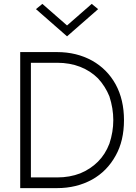

<svg xmlns="http://www.w3.org/2000/svg" viewBox="-20 -968 702 988"><path d="M84 -700V0H139V-700ZM274 -55H114V0H274Q374 0 454 -44Q531 -87 575 -167Q618 -243 618 -350Q618 -455 575 -534Q532 -612 454 -656Q374 -700 274 -700H114V-645H274Q339 -645 393 -624Q446 -603 484 -565Q522 -524 543 -472Q563 -410 563 -350Q563 -289 543 -229Q522 -174 484 -136Q446 -98 393 -76Q339 -55 274 -55ZM165 -921 325 -781 485 -921 452 -948 325 -837 198 -948Z"/></svg>

Font: NM-font
Style: Light
Weight: 500
Designer: ""
Foundry: ""
Version: ""